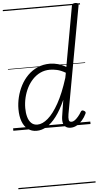

<svg xmlns="http://www.w3.org/2000/svg" viewBox="-85 -1040 801 1566"><g transform="rotate(-5 316.0 -257.5)"><path d="M190 17Q149 17 119 -5.5Q89 -28 73 -70.5Q57 -113 57 -172Q57 -220 69 -269.5Q81 -319 104.5 -364Q128 -409 163 -444Q198 -479 243.5 -499Q289 -519 344 -519Q377 -519 411 -509.5Q445 -500 476 -481L565 -974Q567 -985 574 -989.5Q581 -994 594 -994Q610 -994 615.5 -988Q621 -982 619 -971L460 -96Q455 -66 458 -49Q461 -32 479 -32Q494 -32 507.5 -42Q521 -52 535.5 -69Q550 -86 562 -107Q567 -115 573.5 -116Q580 -117 588 -112Q598 -107 600 -100.5Q602 -94 598 -87Q585 -59 564.5 -35.5Q544 -12 520 2Q496 16 469 16Q443 16 427 3.5Q411 -9 406.5 -33.5Q402 -58 409 -95Q414 -126 418.5 -156.5Q423 -187 428 -216Q392 -135 352.5 -83Q313 -31 272.5 -7Q232 17 190 17ZM113 -175Q113 -136 122 -103.5Q131 -71 150.5 -52Q170 -33 201 -33Q242 -33 287 -71.5Q332 -110 376.5 -189.5Q421 -269 460 -393L468 -434Q430 -456 398.5 -463Q367 -470 340 -470Q298 -470 262.5 -453.5Q227 -437 199 -407.5Q171 -378 152 -340.5Q133 -303 123 -260.5Q113 -218 113 -175ZM0 469H632V479H0ZM0 -20H632V0H0ZM0 -505H632V-500H0ZM0 -989H632V-979H0Z"/></g></svg>

Font: Playwrite DE VA Guides
Style: Regular
Weight: 400
Designer: Veronika Burian, José Scaglione
Foundry: TypeTogether
Version: Version 1.003